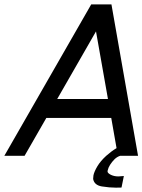

<svg xmlns="http://www.w3.org/2000/svg" viewBox="-24 -718 656 885"><path d="M239.7 -261.7H473.6L418.5 -573.2ZM513.2 -35.2 488.8 -174.3H189.5L89.4 0H-3.9L396.5 -697.8H489.7L612.3 0H530.3Q515.1 4.9 503.9 16.1Q492.2 27.8 483.6 41.3Q475.1 54.7 472.7 66.4L471.7 70.8V72.3Q471.7 80.1 487.3 87.9Q502.4 95.2 522 95.2L546.9 93.3L536.1 146.5L510.3 147Q481 147 445.8 141.4Q410.6 135.7 405.3 106.9Q405.3 99.1 406.7 90.3Q410.2 73.2 424.6 48.8Q439 24.4 465.8 0Q489.3 -21 513.2 -35.2Z"/></svg>

Font: Qaz
Style: Italic
Weight: 400
Italic angle: -11.25°
Designer: GGBotNet
Foundry: f0n7
Version: 0.70